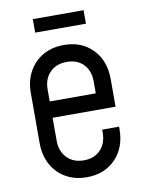

<svg xmlns="http://www.w3.org/2000/svg" viewBox="-80 -742 610 811"><g transform="rotate(-10 224.5 -336.5)"><path d="M227 12.2Q176.1 12.2 137.4 -9.9Q98.8 -32 76.9 -71.8Q55 -111.6 55 -164.5V-378.8Q55 -431.2 76.9 -470.9Q98.8 -510.6 137.4 -532.7Q176.1 -554.8 227 -554.8Q303.4 -554.8 350.4 -506.2Q397.5 -457.8 397.5 -378.8V-260.2H113V-330.2H325V-381.2Q325 -427 298.7 -454.6Q272.4 -482.2 227 -482.2Q181.6 -482.2 154.6 -454.6Q127.5 -427 127.5 -381.2V-162Q127.5 -116.7 154.6 -88.5Q181.6 -60.2 227 -60.2Q272.4 -60.2 298.7 -88.5Q325 -116.7 325 -162V-174.5H397.5V-164.5Q397.5 -85.3 350.4 -36.5Q303.4 12.2 227 12.2ZM117.5 -685H335.2V-627.2H117.5Z"/></g></svg>

Font: Mohave Light
Style: Regular
Weight: 300
Designer: Gumpita Rahayu
Foundry: Tokotype
Version: Version 2.003